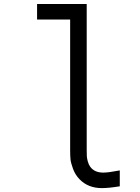

<svg xmlns="http://www.w3.org/2000/svg" viewBox="-20 -937 707 967"><path d="M583.3 1.3Q527.3 10.4 493.5 10.4Q423.8 10.4 380.9 -33.9Q358.7 -56.6 347.7 -86.9Q336.6 -117.2 335 -135.1Q333.3 -153 333.3 -181.6V-838.5H166.7V-916.7H416.7V-181.6Q416.7 -161.5 417.3 -150.4Q418 -139.3 422.2 -123.7Q426.4 -108.1 434.9 -96.4Q456.4 -67.7 500 -67.7Q526.7 -67.7 583.3 -78.8Z"/></svg>

Font: Monoid
Style: Regular
Weight: 400
Width: 4
Monospace: yes
Designer: Andreas Larsen (@larsenwork)
Version: Version 0.61